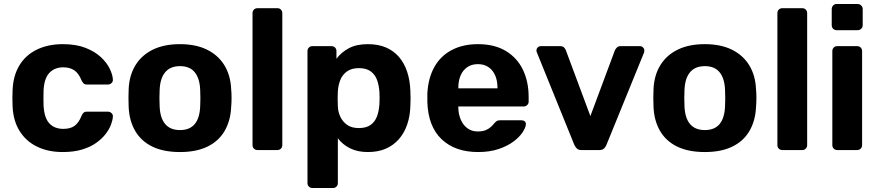

<svg xmlns="http://www.w3.org/2000/svg" viewBox="-20 -751 4397 961"><path d="M294 10Q221 10 165.5 -17Q110 -44 78 -95.5Q46 -147 43 -219Q42 -235 42 -259.5Q42 -284 43 -300Q46 -373 77.5 -424.5Q109 -476 165 -503Q221 -530 294 -530Q361 -530 408 -511.5Q455 -493 485 -465Q515 -437 529.5 -406.5Q544 -376 545 -353Q546 -343 538.5 -335.5Q531 -328 521 -328H414Q404 -328 398.5 -333.5Q393 -339 388 -349Q374 -384 352 -399Q330 -414 297 -414Q252 -414 226 -385Q200 -356 198 -295Q197 -256 198 -224Q201 -162 226.5 -134Q252 -106 297 -106Q332 -106 353 -121Q374 -136 388 -171Q392 -181 398 -186.5Q404 -192 414 -192H521Q531 -192 538.5 -184.5Q546 -177 545 -167Q544 -150 535.5 -127Q527 -104 508.5 -80Q490 -56 461 -35.5Q432 -15 390.5 -2.5Q349 10 294 10Z M881 10Q798 10 742 -17.5Q686 -45 656.5 -96Q627 -147 624 -215Q623 -235 623 -260.5Q623 -286 624 -305Q627 -374 658 -424.5Q689 -475 745 -502.5Q801 -530 881 -530Q960 -530 1016 -502.5Q1072 -475 1103 -424.5Q1134 -374 1137 -305Q1139 -286 1139 -260.5Q1139 -235 1137 -215Q1134 -147 1104.5 -96Q1075 -45 1019 -17.5Q963 10 881 10ZM881 -100Q930 -100 955 -130.5Q980 -161 982 -220Q983 -235 983 -260Q983 -285 982 -300Q980 -358 955 -389Q930 -420 881 -420Q832 -420 806.5 -389Q781 -358 779 -300Q778 -285 778 -260Q778 -235 779 -220Q781 -161 806.5 -130.5Q832 -100 881 -100Z M1269 0Q1258 0 1251 -7Q1244 -14 1244 -25V-685Q1244 -696 1251 -703Q1258 -710 1269 -710H1369Q1379 -710 1386 -703Q1393 -696 1393 -685V-25Q1393 -14 1386 -7Q1379 0 1369 0Z M1544 190Q1533 190 1526 183Q1519 176 1519 165V-495Q1519 -506 1526 -513Q1533 -520 1544 -520H1639Q1650 -520 1657 -513Q1664 -506 1664 -495V-457Q1688 -489 1726 -509.5Q1764 -530 1821 -530Q1873 -530 1911.5 -513.5Q1950 -497 1976.5 -466.5Q2003 -436 2017.5 -393Q2032 -350 2034 -296Q2035 -277 2035 -260Q2035 -243 2034 -223Q2033 -172 2018.5 -129Q2004 -86 1977 -55Q1950 -24 1911.5 -7Q1873 10 1821 10Q1770 10 1732.5 -8.5Q1695 -27 1671 -59V165Q1671 176 1664 183Q1657 190 1647 190ZM1776 -110Q1814 -110 1836 -126.5Q1858 -143 1867.5 -170Q1877 -197 1879 -229Q1881 -260 1879 -291Q1877 -323 1867.5 -350Q1858 -377 1836 -393.5Q1814 -410 1776 -410Q1739 -410 1716 -393Q1693 -376 1683 -350Q1673 -324 1671 -294Q1670 -276 1670 -257Q1670 -238 1671 -219Q1672 -191 1683.5 -166.5Q1695 -142 1717.5 -126Q1740 -110 1776 -110Z M2373 10Q2258 10 2190.5 -54Q2123 -118 2119 -240Q2119 -248 2119 -261.5Q2119 -275 2119 -283Q2123 -360 2154 -415.5Q2185 -471 2241 -500.5Q2297 -530 2372 -530Q2456 -530 2512.5 -495.5Q2569 -461 2597.5 -401.5Q2626 -342 2626 -265V-242Q2626 -232 2618.5 -225Q2611 -218 2601 -218H2274Q2274 -217 2274 -214.5Q2274 -212 2274 -210Q2275 -178 2286.5 -151.5Q2298 -125 2319.5 -109Q2341 -93 2371 -93Q2396 -93 2412 -100Q2428 -107 2438.5 -117Q2449 -127 2454 -134Q2463 -144 2468.5 -146.5Q2474 -149 2486 -149H2590Q2600 -149 2606.5 -143.5Q2613 -138 2612 -128Q2611 -112 2595.5 -88.5Q2580 -65 2550 -42.5Q2520 -20 2475.5 -5Q2431 10 2373 10ZM2274 -309H2470V-311Q2470 -347 2458.5 -373.5Q2447 -400 2425 -415Q2403 -430 2372 -430Q2341 -430 2319 -415Q2297 -400 2285.5 -373.5Q2274 -347 2274 -311Z M2890 0Q2875 0 2867.5 -7.5Q2860 -15 2855 -25L2667 -489Q2665 -493 2665 -498Q2665 -507 2671.5 -513.5Q2678 -520 2687 -520H2784Q2797 -520 2803.5 -513Q2810 -506 2812 -500L2935 -170L3058 -500Q3061 -506 3067.5 -513Q3074 -520 3086 -520H3183Q3192 -520 3198.5 -513.5Q3205 -507 3205 -498Q3205 -493 3204 -489L3015 -25Q3011 -15 3003 -7.5Q2995 0 2980 0Z M3508 10Q3425 10 3369 -17.5Q3313 -45 3283.5 -96Q3254 -147 3251 -215Q3250 -235 3250 -260.5Q3250 -286 3251 -305Q3254 -374 3285 -424.5Q3316 -475 3372 -502.5Q3428 -530 3508 -530Q3587 -530 3643 -502.5Q3699 -475 3730 -424.5Q3761 -374 3764 -305Q3766 -286 3766 -260.5Q3766 -235 3764 -215Q3761 -147 3731.5 -96Q3702 -45 3646 -17.5Q3590 10 3508 10ZM3508 -100Q3557 -100 3582 -130.5Q3607 -161 3609 -220Q3610 -235 3610 -260Q3610 -285 3609 -300Q3607 -358 3582 -389Q3557 -420 3508 -420Q3459 -420 3433.5 -389Q3408 -358 3406 -300Q3405 -285 3405 -260Q3405 -235 3406 -220Q3408 -161 3433.5 -130.5Q3459 -100 3508 -100Z M3896 0Q3885 0 3878 -7Q3871 -14 3871 -25V-685Q3871 -696 3878 -703Q3885 -710 3896 -710H3996Q4006 -710 4013 -703Q4020 -696 4020 -685V-25Q4020 -14 4013 -7Q4006 0 3996 0Z M4170 0Q4160 0 4153 -7Q4146 -14 4146 -25V-495Q4146 -506 4153 -513Q4160 -520 4170 -520H4270Q4281 -520 4288 -513Q4295 -506 4295 -495V-25Q4295 -14 4288 -7Q4281 0 4270 0ZM4167 -600Q4157 -600 4150 -607Q4143 -614 4143 -625V-705Q4143 -716 4150 -723.5Q4157 -731 4167 -731H4272Q4283 -731 4290.5 -723.5Q4298 -716 4298 -705V-625Q4298 -614 4290.5 -607Q4283 -600 4272 -600Z"/></svg>

Font: Rubik SemiBold
Style: Regular
Weight: 600
Designer: Hubert and Fischer
Foundry: Hubert and Fischer
Version: Version 2.300;gftools[0.9.30]